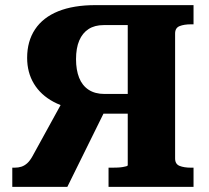

<svg xmlns="http://www.w3.org/2000/svg" viewBox="-20 -730 815 750"><path d="M399 -316 243 0H28V-75H37Q52 -75 64 -79Q76 -83 86.5 -92.5Q97 -102 107 -120L234 -351ZM479 -85V-632H385Q350 -632 326 -616.5Q302 -601 289.5 -571.5Q277 -542 277 -499Q277 -457 289 -426.5Q301 -396 326 -379.5Q351 -363 388 -363H502V-286H335L313 -299Q240 -305 189.5 -332Q139 -359 112.5 -403Q86 -447 86 -504Q86 -569 117 -615.5Q148 -662 207.5 -686Q267 -710 353 -710H736V-635H726Q699 -635 681.5 -628Q664 -621 664 -599V-111Q664 -89 681.5 -82Q699 -75 726 -75H736V0H404V-75H418Q429 -75 440 -75.5Q451 -76 459.5 -77.5Q468 -79 473.5 -80.5Q479 -82 479 -85Z"/></svg>

Font: Roboto Serif
Style: Bold
Weight: 700
Designer: Greg Gazdowicz
Foundry: Commercial Type
Version: Version 1.008